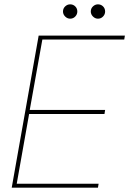

<svg xmlns="http://www.w3.org/2000/svg" viewBox="-20 -864 595 884"><path d="M34 0 158 -700H555L552 -682H175L117 -358H464L461 -339H114L57 -18H434L431 0ZM303 -778Q290 -778 280 -788Q270 -798 270 -811Q270 -825 280 -834.5Q290 -844 303 -844Q317 -844 326.5 -834.5Q336 -825 336 -811Q336 -798 326.5 -788Q317 -778 303 -778ZM431 -778Q418 -778 408 -788Q398 -798 398 -811Q398 -825 408 -834.5Q418 -844 431 -844Q445 -844 454.5 -834.5Q464 -825 464 -811Q464 -798 454.5 -788Q445 -778 431 -778Z"/></svg>

Font: DM Sans 17pt Thin
Style: Italic
Weight: 250
Italic angle: -10°
Version: Version 4.004;gftools[0.9.30]